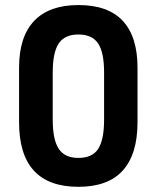

<svg xmlns="http://www.w3.org/2000/svg" viewBox="-20 -721 603 752"><path d="M54.7 -242.2V-456.1Q54.7 -577.1 113.8 -639.2Q172.9 -701.2 287.1 -701.2Q403.3 -701.2 460.9 -639.2Q518.6 -577.1 518.6 -456.1V-242.2Q518.6 -117.2 460.9 -53.2Q403.3 10.7 287.1 10.7Q54.7 10.7 54.7 -242.2ZM387.7 -252.9V-436.5Q387.7 -515.6 364.3 -550.8Q340.8 -585.9 287.1 -585.9Q233.4 -585.9 210 -550.8Q186.5 -515.6 186.5 -436.5V-252.9Q186.5 -173.8 210 -138.2Q233.4 -102.5 287.1 -102.5Q341.8 -102.5 364.7 -138.2Q387.7 -173.8 387.7 -252.9Z"/></svg>

Font: Altinn-DIN Exp
Style: DINExp-Bold
Weight: 700
Width: 7
Designer: Charles Nix
Foundry: Altinn
Version: Version 2.00